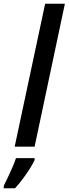

<svg xmlns="http://www.w3.org/2000/svg" viewBox="-56 -780 365 1021"><path d="M22 0 184 -760H289L128 0ZM-36 208Q-27 190 -14.5 164Q-2 138 10 110Q22 82 29 61H128V71Q120 89 103.5 115.5Q87 142 66 170Q45 198 24 221H-36Z"/></svg>

Font: Noto Sans Display Medium
Style: Italic
Weight: 500
Italic angle: -12°
Designer: Monotype Design Team
Foundry: Monotype Imaging Inc.
Version: Version 2.003